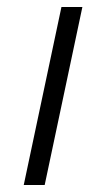

<svg xmlns="http://www.w3.org/2000/svg" viewBox="-20 -530 302 550"><path d="M48 0 156 -510H216L108 0Z"/></svg>

Font: Saira SemiExpanded Light
Style: Italic
Weight: 300
Width: 6
Italic angle: -12°
Designer: Hector Gatti with collaboration of the Omnibus-Type team
Foundry: Omnibus-Type
Version: Version 1.101